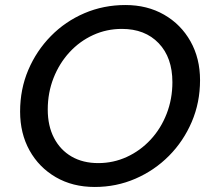

<svg xmlns="http://www.w3.org/2000/svg" viewBox="-20 -732 839 764"><path d="M357 12Q269 12 202 -27Q135 -66 97.5 -133.5Q60 -201 60 -288Q60 -377 92.5 -453.5Q125 -530 182.5 -588.5Q240 -647 316 -679.5Q392 -712 479 -712Q566 -712 633 -673.5Q700 -635 738 -567.5Q776 -500 776 -413Q776 -324 743 -247Q710 -170 652.5 -112Q595 -54 519 -21Q443 12 357 12ZM371 -83Q431 -83 484.5 -107.5Q538 -132 579 -176Q620 -220 643 -279Q666 -338 666 -405Q666 -503 611.5 -560Q557 -617 465 -617Q404 -617 350.5 -592.5Q297 -568 256.5 -524Q216 -480 193 -421.5Q170 -363 170 -296Q170 -231 195 -183Q220 -135 265 -109Q310 -83 371 -83Z"/></svg>

Font: Ultramarine Medium
Style: Italic
Weight: 500
Italic angle: -10°
Designer: Colophon Foundry, Jonny Pinhorn
Foundry: Colophon Foundry
Version: Version 1.200; ttfautohint (v1.8.3)